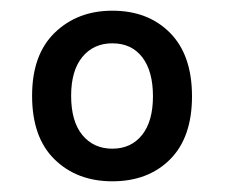

<svg xmlns="http://www.w3.org/2000/svg" viewBox="-20 -641 422 359"><path d="M339 -461Q339 -384 298 -343Q257 -302 190 -302Q124 -302 82 -343Q40 -384 40 -462Q40 -539 82.5 -580Q125 -621 190 -621Q257 -621 298 -579.5Q339 -538 339 -461ZM190 -560Q155 -560 134 -534.5Q113 -509 113 -462Q113 -414 134 -388.5Q155 -363 190 -363Q225 -363 245.5 -388.5Q266 -414 266 -461Q266 -508 246 -534Q226 -560 190 -560Z"/></svg>

Font: Baloo Tamma 2 Medium
Style: Regular
Weight: 500
Designer: Divya Kowshik, Shuchita Grover and Ek Type
Foundry: Ek Type
Version: Version 1.700